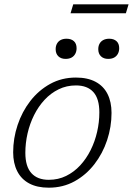

<svg xmlns="http://www.w3.org/2000/svg" viewBox="-20 -860 616 890"><path d="M332 -500.5Q386 -500.5 423 -480.8Q460 -461 478.5 -424.2Q497 -387.5 497 -336.5Q497 -272 476.5 -210.2Q456 -148.5 417.5 -98.8Q379 -49 325.5 -19.5Q272 10 206 10Q152 10 115.2 -9.8Q78.5 -29.5 59.8 -66.5Q41 -103.5 41 -154Q41 -218.5 61.5 -280.2Q82 -342 120.5 -391.8Q159 -441.5 212.5 -471Q266 -500.5 332 -500.5ZM206 -26.5Q250 -26.5 286.5 -44.5Q323 -62.5 351.5 -93.2Q380 -124 400 -164Q420 -204 430.2 -248.8Q440.5 -293.5 440.5 -339Q440.5 -402.5 412.8 -433.2Q385 -464 332 -464Q288.5 -464 251.8 -446Q215 -428 186.5 -397.2Q158 -366.5 138 -326.5Q118 -286.5 107.8 -241.8Q97.5 -197 97.5 -151.5Q97.5 -88.5 125.5 -57.5Q153.5 -26.5 206 -26.5ZM284 -587Q263 -587 250.5 -599Q238 -611 238 -632Q238 -646.5 244 -657.5Q250 -668.5 261.2 -674.5Q272.5 -680.5 288.5 -680.5Q310 -680.5 322.5 -669.2Q335 -658 335 -636.5Q335 -622 329 -610.8Q323 -599.5 311.8 -593.2Q300.5 -587 284 -587ZM481.5 -587Q460.5 -587 448 -599Q435.5 -611 435.5 -632Q435.5 -646.5 441.5 -657.5Q447.5 -668.5 459 -674.5Q470.5 -680.5 486.5 -680.5Q507.5 -680.5 520 -669.2Q532.5 -658 532.5 -636.5Q532.5 -622 526.5 -610.8Q520.5 -599.5 509.2 -593.2Q498 -587 481.5 -587ZM307 -798.5 319.5 -840H576L563.5 -798.5Z"/></svg>

Font: Newsreader 9pt Light
Style: Italic
Weight: 300
Italic angle: -17°
Designer: Hugues Gentile
Foundry: Production Type
Version: Version 1.003